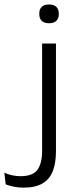

<svg xmlns="http://www.w3.org/2000/svg" viewBox="-90 -682 358 880"><path d="M103 -65.5V-482.5H166.5V-65.5ZM134.5 -575.5Q112.5 -575.5 101.2 -586.5Q90 -597.5 90 -617.5V-620Q90 -639.5 101.2 -650.5Q112.5 -661.5 134.5 -661.5Q157 -661.5 168.2 -650.5Q179.5 -639.5 179.5 -620V-617.5Q179.5 -597.5 168.2 -586.5Q157 -575.5 134.5 -575.5ZM17.5 178Q-6 178 -27.5 173.5Q-49 169 -64 163L-70 109.5Q-53 117.5 -34.2 121.5Q-15.5 125.5 5 125.5Q60 125.5 81.5 96.2Q103 67 103 9.5V-146H166.5V12Q166.5 64.5 152.2 101.8Q138 139 105.2 158.5Q72.5 178 17.5 178Z"/></svg>

Font: Anek Gujarati SemiExpanded Light
Style: Regular
Weight: 300
Width: 6
Designer: Mrunmayee Ghaisas (Gujarati), Yesha Goshar (Latin)
Foundry: Ek Type
Version: Version 1.003